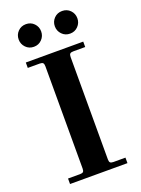

<svg xmlns="http://www.w3.org/2000/svg" viewBox="-168 -983 776 1057"><g transform="rotate(-20 220.0 -455.0)"><path d="M51.8 0V-32.2H122.1Q135.7 -32.2 140.9 -37.4Q146 -42.5 146 -56.2V-655.8Q146 -669.4 140.9 -674.8Q135.7 -680.2 122.1 -680.2H51.8V-711.9H388.2V-680.2H317.9Q304.2 -680.2 299.1 -674.8Q293.9 -669.4 293.9 -655.8V-56.2Q293.9 -42.5 299.1 -37.4Q304.2 -32.2 317.9 -32.2H388.2V0ZM76.9 -890.9Q95.7 -910.2 124 -910.2Q152.3 -910.2 171.1 -890.9Q189.9 -871.6 189.9 -844.2Q189.9 -816.9 171.1 -797.4Q152.3 -777.8 124 -777.8Q95.7 -777.8 76.9 -797.4Q58.1 -816.9 58.1 -844.2Q58.1 -871.6 76.9 -890.9ZM288.8 -890.9Q307.6 -910.2 335.9 -910.2Q364.3 -910.2 383.1 -890.9Q401.9 -871.6 401.9 -844.2Q401.9 -816.9 383.1 -797.4Q364.3 -777.8 335.9 -777.8Q307.6 -777.8 288.8 -797.4Q270 -816.9 270 -844.2Q270 -871.6 288.8 -890.9Z"/></g></svg>

Font: Flanker Steampunk
Style: Bold
Weight: 700
Designer: Alexey Kryukov, Leonardo Di Lena
Foundry: Alexey Kryukov, Leonardo Di Lena
Version: 1.210